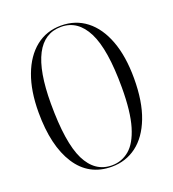

<svg xmlns="http://www.w3.org/2000/svg" viewBox="-132 -811 829 921"><g transform="rotate(-20 283.0 -350.0)"><path d="M282.5 -710Q357 -710 411.8 -667.5Q466.5 -625 496.5 -545Q526.5 -465 526.5 -352.5Q526.5 -234 495.2 -153.2Q464 -72.5 409 -31.2Q354 10 282 10Q165.5 10 102.8 -87Q40 -184 40 -355Q40 -464 69.8 -543.5Q99.5 -623 154 -666.5Q208.5 -710 282.5 -710ZM456.5 -331.5Q456.5 -526 411.5 -615Q366.5 -704 281.5 -704Q110 -704 110 -374.5Q110 -174.5 154.2 -85.2Q198.5 4 285 4Q335 4 373.8 -28.2Q412.5 -60.5 434.5 -134Q456.5 -207.5 456.5 -331.5Z"/></g></svg>

Font: Fraunces 144pt S000 Light
Style: Regular
Weight: 300
Version: Version 1.000; ttfautohint (v1.8.3)